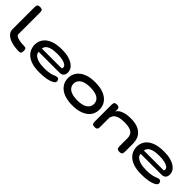

<svg xmlns="http://www.w3.org/2000/svg" viewBox="212 -1833 2971 2971"><g transform="rotate(45 1698.0 -347.0)"><path d="M367 10Q328 10 284.5 5Q241 0 200 -12Q159 -24 125.5 -44.5Q92 -65 72.5 -95Q53 -125 53 -167V-649Q53 -666 56 -679.5Q59 -693 72 -701.5Q85 -710 112 -710Q140 -710 152.5 -702Q165 -694 168.5 -680.5Q172 -667 172 -650V-172Q172 -153 192.5 -140.5Q213 -128 244 -120.5Q275 -113 308 -110Q341 -107 367 -107Q379 -107 389.5 -104Q400 -101 407 -89Q414 -77 414 -50Q414 -22 407 -9Q400 4 389.5 7Q379 10 367 10Z M819 16Q721 16 653 -5Q585 -26 543.5 -62.5Q502 -99 483 -144.5Q464 -190 464 -239Q464 -308 502 -364Q540 -420 618.5 -452.5Q697 -485 817 -485Q902 -485 962 -468.5Q1022 -452 1060.5 -425Q1099 -398 1116.5 -365Q1134 -332 1134 -301Q1134 -249 1109 -226Q1084 -203 1046 -203H586Q586 -170 613 -143Q640 -116 693.5 -100Q747 -84 826 -84Q878 -84 913 -88.5Q948 -93 971 -99.5Q994 -106 1009 -112.5Q1024 -119 1036 -124Q1048 -129 1062 -130Q1075 -131 1086 -126.5Q1097 -122 1105 -106Q1112 -92 1112.5 -83Q1113 -74 1109 -66Q1102 -45 1065 -26Q1028 -7 965.5 4.5Q903 16 819 16ZM586 -274H990Q1007 -274 1017.5 -276Q1028 -278 1028 -300Q1028 -325 1004 -344Q980 -363 932.5 -374.5Q885 -386 813 -386Q736 -386 686.5 -371.5Q637 -357 613 -332Q589 -307 586 -274Z M1540 16Q1455 16 1390.5 -2.5Q1326 -21 1282 -55.5Q1238 -90 1216 -136Q1194 -182 1194 -236Q1194 -291 1216 -337.5Q1238 -384 1281.5 -418Q1325 -452 1389.5 -471Q1454 -490 1539 -490Q1653 -490 1730 -457.5Q1807 -425 1846 -368Q1885 -311 1885 -237Q1885 -182 1863 -135.5Q1841 -89 1797.5 -55.5Q1754 -22 1690 -3Q1626 16 1540 16ZM1539 -94Q1616 -94 1665.5 -112.5Q1715 -131 1739 -163.5Q1763 -196 1763 -238Q1763 -281 1739.5 -313Q1716 -345 1666 -362.5Q1616 -380 1538 -380Q1462 -380 1412.5 -361Q1363 -342 1339.5 -309.5Q1316 -277 1316 -237Q1316 -195 1339.5 -163Q1363 -131 1412.5 -112.5Q1462 -94 1539 -94Z M2021 9Q1994 9 1981.5 0.5Q1969 -8 1966 -22Q1963 -36 1963 -52V-426Q1963 -442 1966.5 -454.5Q1970 -467 1982.5 -475Q1995 -483 2022 -483Q2045 -483 2057 -475.5Q2069 -468 2073.5 -457.5Q2078 -447 2078.5 -437.5Q2079 -428 2080 -425L2077 -384Q2082 -398 2097 -415Q2112 -432 2141 -447.5Q2170 -463 2214.5 -473.5Q2259 -484 2322 -484Q2406 -484 2463.5 -464Q2521 -444 2556.5 -409Q2592 -374 2608 -328.5Q2624 -283 2624 -230V-51Q2624 -35 2620.5 -21.5Q2617 -8 2604.5 0.5Q2592 9 2564 9Q2537 9 2524 0.5Q2511 -8 2507.5 -22Q2504 -36 2504 -52V-236Q2504 -272 2487.5 -303Q2471 -334 2426.5 -353Q2382 -372 2296 -372Q2211 -372 2164.5 -352.5Q2118 -333 2099.5 -302Q2081 -271 2081 -236V-51Q2081 -35 2077.5 -21.5Q2074 -8 2061.5 0.5Q2049 9 2021 9Z M3051 16Q2953 16 2885 -5Q2817 -26 2775.5 -62.5Q2734 -99 2715 -144.5Q2696 -190 2696 -239Q2696 -308 2734 -364Q2772 -420 2850.5 -452.5Q2929 -485 3049 -485Q3134 -485 3194 -468.5Q3254 -452 3292.5 -425Q3331 -398 3348.5 -365Q3366 -332 3366 -301Q3366 -249 3341 -226Q3316 -203 3278 -203H2818Q2818 -170 2845 -143Q2872 -116 2925.5 -100Q2979 -84 3058 -84Q3110 -84 3145 -88.5Q3180 -93 3203 -99.5Q3226 -106 3241 -112.5Q3256 -119 3268 -124Q3280 -129 3294 -130Q3307 -131 3318 -126.5Q3329 -122 3337 -106Q3344 -92 3344.5 -83Q3345 -74 3341 -66Q3334 -45 3297 -26Q3260 -7 3197.5 4.5Q3135 16 3051 16ZM2818 -274H3222Q3239 -274 3249.5 -276Q3260 -278 3260 -300Q3260 -325 3236 -344Q3212 -363 3164.5 -374.5Q3117 -386 3045 -386Q2968 -386 2918.5 -371.5Q2869 -357 2845 -332Q2821 -307 2818 -274Z"/></g></svg>

Font: Fredoka Expanded Medium
Style: Regular
Weight: 500
Width: 7
Designer: Ben Nathan
Foundry: Milena B. Brandão, Ben Nathan
Version: Version 2.001